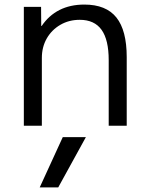

<svg xmlns="http://www.w3.org/2000/svg" viewBox="-20 -550 642 840"><path d="M234.7 270H153.7L254.6 50H355.7ZM84.3 0V-520H159.7L160.4 -436.4H162.4Q193.4 -482.4 240.2 -506.2Q287 -530 349 -530Q444 -530 489.2 -473.5Q534.4 -417 534.4 -300V0H455.6V-286.7Q455.6 -376 424.3 -419.6Q393 -463.3 329 -463.3Q281.7 -463.3 244 -441.4Q206.4 -419.6 184.7 -382Q163.1 -344.3 163.1 -296.7V0Z"/></svg>

Font: M PLUS 2 Thin
Style: Regular
Weight: 100
Designer: Coji Morishita
Foundry: UNDERFOREST DESIGN
Version: Version 1.001